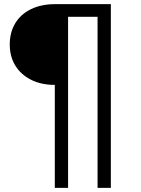

<svg xmlns="http://www.w3.org/2000/svg" viewBox="-20 -725 677 925"><path d="M244 180V-316Q178 -316 129 -341Q80 -366 53.5 -409.5Q27 -453 27 -511Q27 -569 53.5 -613Q80 -657 129.5 -681Q179 -705 245 -705H514V180H450V-644H308V180Z"/></svg>

Font: Nunito Sans 7pt SemiExpanded Light
Style: Regular
Weight: 300
Width: 6
Designer: Vernon Adams
Foundry: Vernon Adams
Version: Version 3.101;gftools[0.9.27]